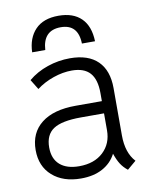

<svg xmlns="http://www.w3.org/2000/svg" viewBox="-81 -766 658 836"><g transform="rotate(-10 247.5 -347.5)"><path d="M365 -72Q345 -33 305.5 -11.5Q266 10 210 10Q131 10 83.5 -32Q36 -74 36 -146Q36 -222 89.5 -264Q143 -306 241 -306H357V-342Q357 -402 331 -431Q305 -460 251 -460Q211 -460 169 -445.5Q127 -431 94 -406L67 -450Q104 -481 152.5 -497.5Q201 -514 252 -514Q333 -514 375 -472.5Q417 -431 417 -353V-144Q417 -67 456 -25L417 8Q398 -7 386.5 -25Q375 -43 365 -72ZM357 -177V-252H255Q170 -252 133 -227.5Q96 -203 96 -147Q96 -97 126 -70.5Q156 -44 211 -44Q278 -44 317.5 -81Q357 -118 357 -177ZM373 -568H315Q313 -654 236 -654Q158 -654 153 -568H95Q97 -631 132.5 -668Q168 -705 235 -705Q300 -705 335.5 -670Q371 -635 373 -568Z"/></g></svg>

Font: Bellota Text
Style: Regular
Weight: 400
Designer: Kemie Guaida
Foundry: Kemie Guaida
Version: Version 4.001